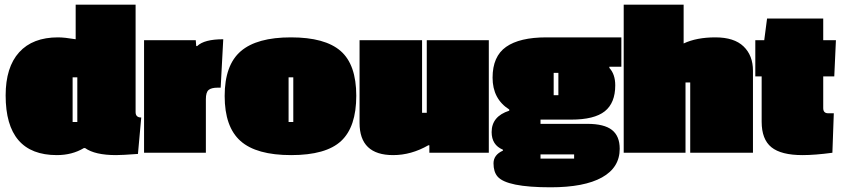

<svg xmlns="http://www.w3.org/2000/svg" viewBox="-20 -650 3579 817"><path d="M474 10Q384 10 342 -20H337Q287 10 222 10Q4 10 4 -244Q4 -364 61.5 -427.5Q119 -491 227 -491Q254 -491 302 -483V-630H557V-173Q557 -150 581 -150L567 5Q500 10 474 10ZM309 -131V-321H289V-131Z M856 -228V0H593V-479H813L815 -454H819Q849 -483 930 -483L919 -277H907Q879 -277 867.5 -267Q856 -257 856 -228Z M936 -241.5Q936 -373 1004.5 -432Q1073 -491 1218 -491Q1363 -491 1429.5 -433Q1496 -375 1496 -242.5Q1496 -110 1431.5 -50Q1367 10 1219 10Q1071 10 1003.5 -50Q936 -110 936 -241.5ZM1228 -131V-321H1208V-131Z M1653 10Q1510 10 1510 -127V-479H1776V-170H1796V-479H2060V0H1807V-32H1803Q1730 10 1653 10Z M2305 -491H2624V-366H2573V-361Q2598 -334 2598 -287Q2598 -212 2553.5 -176.5Q2509 -141 2410 -141H2280V-123H2479Q2551 -123 2584 -97Q2617 -71 2617 -17Q2617 63 2541.5 105Q2466 147 2323 147Q2136 147 2097 101Q2080 81 2080 45Q2080 9 2120 -9V-13Q2072 -33 2072 -88Q2072 -155 2147 -179V-184Q2076 -229 2076 -319.5Q2076 -410 2133.5 -450.5Q2191 -491 2305 -491ZM2280 7V25H2423V7ZM2336 -340V-245H2356V-340Z M3184 -349V0H2917V-299H2897V0H2634V-630H2889V-465Q2944 -491 3024 -491Q3104 -491 3144 -452.5Q3184 -414 3184 -349Z M3395 10Q3304 10 3262.5 -23.5Q3221 -57 3221 -132V-325H3194V-479H3232L3244 -571H3483V-479H3537L3530 -325H3483V-190Q3483 -168 3504 -168H3528L3522 0Q3448 10 3395 10Z"/></svg>

Font: Passion One Black
Style: Regular
Weight: 900
Designer: Alejandro Lo Celso
Foundry: Fontstage
Version: Version 1.002